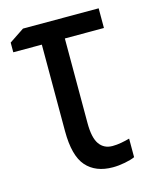

<svg xmlns="http://www.w3.org/2000/svg" viewBox="-89 -597 529 669"><g transform="rotate(-15 175.0 -263.0)"><path d="M331 -537V-466H190V-160Q190 -108 206.5 -84.5Q223 -61 254 -61Q269 -61 285.5 -64Q302 -67 316 -71V-4Q303 2 280 6.5Q257 11 236 11Q174 11 140.5 -27Q107 -65 107 -154V-466H4V-501L58 -537Z"/></g></svg>

Font: Avrile Sans Condensed
Style: Regular
Weight: 400
Width: 3
Designer: Monotype Design Team
Foundry: Monotype Imaging Inc.
Version: Version 2.001;September 10, 2019;FontCreator 11.5.0.2425 64-